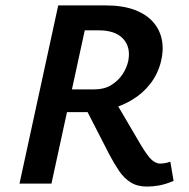

<svg xmlns="http://www.w3.org/2000/svg" viewBox="-20 -678 699 709"><path d="M52 0 195 -658H371Q433 -658 477 -641.5Q521 -625 546 -596Q571 -567 578 -529.5Q585 -492 574 -449Q562 -403 534.5 -368Q507 -333 469 -310Q431 -287 387.5 -275.5Q344 -264 299 -264H154L172 -348H330Q365 -348 391 -364Q417 -380 433 -404.5Q449 -429 454 -455Q463 -504 434.5 -535Q406 -566 344 -566H293L170 0ZM523 11Q487 11 462.5 -4.5Q438 -20 420 -46.5Q402 -73 384 -107L289 -292L392 -327L500 -143Q515 -118 527 -102.5Q539 -87 550 -80.5Q561 -74 571 -74Q578 -74 588.5 -75.5Q599 -77 609 -81L621 -10Q590 3 566.5 7Q543 11 523 11Z"/></svg>

Font: Ysabeau Office
Style: Bold Italic
Weight: 700
Italic angle: -12°
Designer: Christian Thalmann (Catharsis Fonts)
Version: Version 2.001;gftools[0.9.30]; featfreeze: tnum,lnum,ss02